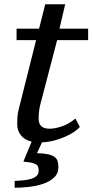

<svg xmlns="http://www.w3.org/2000/svg" viewBox="-20 -660 435 904"><path d="M58 -525V-471H150L68 -145C64.7 -132.3 62.7 -120.2 62 -108.5C61.3 -96.8 61 -85.7 61 -75C61 -55 66.8 -37.7 78.5 -23C90.2 -8.3 107 1.7 129 7L90 101C105.3 102.3 117.7 104 127 106C136.3 108 143.7 110.5 149 113.5C154.3 116.5 157.8 120.5 159.5 125.5C161.2 130.5 162 136.3 162 143C162 153.7 158.8 162 152.5 168C146.2 174 137.7 178.7 127 182C116.3 185.3 104.2 187.7 90.5 189C76.8 190.3 63 191.3 49 192V224C69.7 224 92 222.7 116 220C140 217.3 162.3 212.5 183 205.5C203.7 198.5 220.8 188.7 234.5 176C248.2 163.3 255 147 255 127C255 115.7 253.7 106 251 98C248.3 90 243.2 83.3 235.5 78C227.8 72.7 217.5 68.7 204.5 66C191.5 63.3 174.7 61.7 154 61L178 10C198 9.3 217.2 6.5 235.5 1.5C253.8 -3.5 270.7 -9.3 286 -16C301.3 -22.7 315 -30 327 -38C339 -46 348.7 -54 356 -62L335 -102C317.7 -86.7 297.7 -74.8 275 -66.5C252.3 -58.2 232 -54 214 -54C179.3 -54 162 -69.3 162 -100C162 -111.3 162.5 -122.3 163.5 -133C164.5 -143.7 166.7 -155.7 170 -169L249 -471H395V-525H260L287 -640H193L164 -525Z"/></svg>

Font: PT Serif Caption
Style: Italic
Weight: 400
Italic angle: -12°
Designer: A.Korolkova, O.Umpeleva, V.Yefimov
Foundry: ParaType Ltd
Version: Version 1.000W OFL